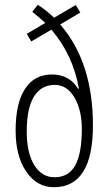

<svg xmlns="http://www.w3.org/2000/svg" viewBox="-20 -780 458 810"><path d="M325.2 -235.8Q325.2 -316.4 293.5 -369.6Q262.2 -421.9 210.9 -421.9Q153.8 -421.9 123 -372.1Q92.8 -323.2 92.8 -225.1Q92.8 -136.2 124 -84.5Q155.8 -32.2 210 -32.2Q269.5 -32.2 297.4 -82.5Q325.2 -133.3 325.2 -235.8ZM170.9 -683.1Q144.5 -708 116.2 -730L139.2 -759.8Q175.8 -736.8 208 -705.1L299.8 -758.8L318.8 -727.1L233.9 -676.8Q372.1 -518.1 372.1 -251Q372.1 9.8 207 9.8Q135.3 9.8 90.3 -56.6Q45.9 -122.1 45.9 -229Q45.9 -343.8 85 -404.3Q124.5 -465.8 198.2 -465.8Q273.4 -465.8 309.1 -405.8H313Q287.6 -549.3 196.8 -654.8L111.8 -605L92.8 -637.2Z"/></svg>

Font: Germano
Style: Regular
Weight: 300
Width: 3
Foundry: Ascender Corporation
Version: Version 1.10; ttfautohint (v1.5)